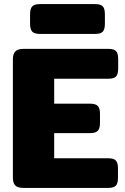

<svg xmlns="http://www.w3.org/2000/svg" viewBox="-20 -919 611 939"><path d="M127 -803V-849Q127 -876 137.5 -887.5Q148 -899 176 -899H445Q473 -899 483 -887.5Q493 -876 493 -849V-803Q493 -776 483 -764.5Q473 -753 445 -753H176Q148 -753 137.5 -764.5Q127 -776 127 -803ZM43 -50V-629Q43 -655 55 -667.5Q67 -680 95 -680H510Q538 -680 548 -668.5Q558 -657 558 -630V-584Q558 -557 548 -545.5Q538 -534 510 -534H245V-412H420Q448 -412 458.5 -400.5Q469 -389 469 -362V-318Q469 -291 458.5 -279.5Q448 -268 420 -268H245V-145H509Q537 -145 547 -133.5Q557 -122 557 -95V-49Q557 -23 547 -11.5Q537 0 509 0H95Q66 0 54.5 -12Q43 -24 43 -50Z"/></svg>

Font: Mitr SemiBold
Style: Regular
Weight: 600
Designer: Thanarat Vachiruckul
Foundry: Cadson Demak
Version: Version 1.002